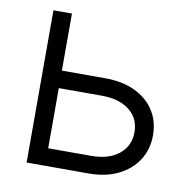

<svg xmlns="http://www.w3.org/2000/svg" viewBox="-65 -586 640 649"><g transform="rotate(10 255.5 -261.0)"><path d="M120.1 -326.7H280.3Q338.4 -326.7 381.6 -306.4Q424.8 -286.1 448.5 -249.5Q472.2 -212.9 472.2 -164.6Q472.2 -116.2 448.2 -79.1Q424.3 -42 381.3 -21Q338.4 0 280.3 0H67.4V-522.5H130.9V-60.1H278.8Q338.4 -60.1 373.5 -88.4Q408.7 -116.7 408.7 -164.1Q408.7 -211.4 373.5 -239Q338.4 -266.6 278.8 -266.6H120.1Z"/></g></svg>

Font: Inter 28pt Light
Style: Regular
Weight: 300
Designer: Rasmus Andersson
Foundry: rsms
Version: Version 4.001;git-66647c0bb